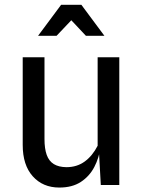

<svg xmlns="http://www.w3.org/2000/svg" viewBox="-20 -790 612 820"><path d="M233.5 11Q163 11 120 -37Q77 -85 77 -171V-545.5H170V-196Q170 -155 179.5 -128.5Q189 -102 209.8 -89.2Q230.5 -76.5 263.5 -76Q308.5 -76 341.8 -100.2Q375 -124.5 397 -167.5V-545.5H489.5V0H410.5L400 -189.5L410 -164.5Q403.5 -116.5 382.8 -76.8Q362 -37 325.2 -13Q288.5 11 233.5 11ZM142.5 -637 241 -769.5H327.5L426 -637H347L284.5 -703.5L221.5 -637Z"/></svg>

Font: Spline Sans
Style: Regular
Weight: 400
Designer: Eben Sorkin, Mirko Velimirovic
Foundry: Sorkin Type
Version: Version 1.001